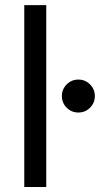

<svg xmlns="http://www.w3.org/2000/svg" viewBox="-20 -748 399 768"><path d="M165 -727.5V0H77.1V-727.5ZM293.5 -297.9Q266.1 -297.9 246.8 -317.1Q227.5 -336.4 227.5 -363.8Q227.5 -391.1 246.8 -410.4Q266.1 -429.7 293.5 -429.7Q320.8 -429.7 340.1 -410.4Q359.4 -391.1 359.4 -363.8Q359.4 -336.4 340.1 -317.1Q320.8 -297.9 293.5 -297.9Z"/></svg>

Font: Inter Variable
Style: Regular
Weight: 400
Designer: Rasmus Andersson
Foundry: rsms
Version: Version 4.001;git-9221beed3